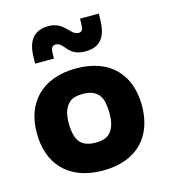

<svg xmlns="http://www.w3.org/2000/svg" viewBox="-96 -685 679 772"><g transform="rotate(-15 243.5 -299.0)"><path d="M239 10C383 10 457 -76 457 -202C457 -330 382 -415 239 -415C96 -415 18 -328 20 -202C20 -81 91 10 239 10ZM239 -106C190 -106 167 -128 160 -160C156 -175 154 -191 154 -207C154 -240 159 -273 184 -294C196 -304 214 -309 239 -309C288 -309 310 -286 318 -255C321 -240 323 -224 323 -207C323 -175 318 -141 294 -121C282 -111 264 -106 239 -106ZM295 -471C384 -471 385 -549 385 -604H307C307 -587 306 -574 305 -565C303 -555 297 -550 287 -550C252 -550 243 -608 176 -608C82 -608 86 -520 86 -476H164C164 -511 164 -529 185 -529C222 -529 218 -471 295 -471Z"/></g></svg>

Font: OSH Darker Grotesque Black
Style: Regular
Weight: 900
Designer: Gabriel Lam
Foundry: TypeRant
Version: Version 1.000;Glyphs 3.1.1 (3148)